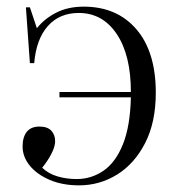

<svg xmlns="http://www.w3.org/2000/svg" viewBox="-20 -544 537 578"><path d="M218 14Q168 14 129.5 -2.5Q91 -19 69.5 -45.5Q48 -72 48 -103Q48 -131 60.5 -147Q73 -163 99 -163Q123 -163 134.5 -150.5Q146 -138 146 -119Q146 -103 135 -81.5Q124 -60 107 -39Q126 -21 153 -13Q180 -5 211 -5Q255 -5 291.5 -30Q328 -55 350 -109.5Q372 -164 374 -251H159V-267H374Q374 -378 331.5 -441.5Q289 -505 217 -505Q159 -505 124 -465.5Q89 -426 83 -354H70L58 -522H70L91 -459Q114 -488 149.5 -506Q185 -524 232 -524Q332 -524 390.5 -456Q449 -388 449 -265Q449 -176 417 -113.5Q385 -51 332.5 -18.5Q280 14 218 14Z"/></svg>

Font: Literata 72pt Light
Style: Regular
Weight: 300
Designer: Latin by Veronika Burian and Jose Scaglione. Greek by Irene Vlachou. Cyrillic by Vera Evstafieva.
Foundry: TypeTogether
Version: Version 3.002